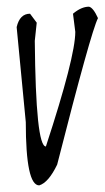

<svg xmlns="http://www.w3.org/2000/svg" viewBox="-20 -540 313 574"><path d="M246.1 -520Q258.8 -517.1 272.9 -485.8Q252 -444.8 150.9 -47.9Q125 5.9 97.2 14.2Q57.1 14.2 57.1 -174.8L29.8 -459Q39.1 -499 69.8 -499L89.8 -472.2L84 -418Q86.9 -102.1 117.2 -102.1Q205.1 -370.1 205.1 -444.8L198.2 -499Q223.1 -520 246.1 -520Z"/></svg>

Font: Loved by the King
Style: Regular
Weight: 400
Designer: Kimberly Geswein
Foundry: Kimberly Geswein
Version: Version 1.002 2006